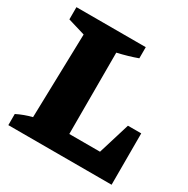

<svg xmlns="http://www.w3.org/2000/svg" viewBox="-151 -791 906 926"><g transform="rotate(30 302.0 -328.5)"><path d="M516 -286H590V0H15V-62Q55 -82 99 -93L111 -560L15 -589V-657H401V-595Q352 -577 291 -563V-110H462Z"/></g></svg>

Font: Piazzolla SC ExtraBold
Style: Regular
Weight: 800
Designer: Juan Pablo del Peral
Foundry: Huerta Tipografica
Version: Version 1.330